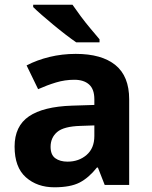

<svg xmlns="http://www.w3.org/2000/svg" viewBox="-20 -786 644 816"><path d="M302 -557Q412 -557 470.5 -509.5Q529 -462 529 -364V0H425L396 -74H392Q357 -30 318 -10Q279 10 211 10Q138 10 90 -32.5Q42 -75 42 -163Q42 -250 103 -291.5Q164 -333 286 -337L381 -340V-364Q381 -407 358.5 -427Q336 -447 296 -447Q256 -447 218 -435.5Q180 -424 142 -407L93 -508Q137 -531 190.5 -544Q244 -557 302 -557ZM323 -251Q251 -249 223 -225Q195 -201 195 -162Q195 -128 215 -113.5Q235 -99 267 -99Q315 -99 348 -127.5Q381 -156 381 -208V-253ZM288 -766Q303 -744 323.5 -716.5Q344 -689 365.5 -663.5Q387 -638 403 -619V-606H304Q285 -619 259.5 -638.5Q234 -658 207.5 -680Q181 -702 158 -722Q135 -742 121 -756V-766Z"/></svg>

Font: RS Noto Sans
Style: Bold
Weight: 700
Designer: Monotype Design Team
Foundry: Monotype Imaging Inc.
Version: Version 3.10